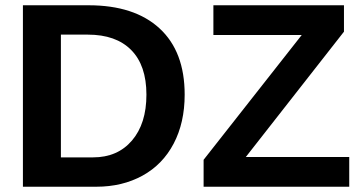

<svg xmlns="http://www.w3.org/2000/svg" viewBox="-20 -708 1373 728"><path d="M680.2 -349.1Q680.2 -242.7 638.4 -163.3Q596.7 -84 520.3 -42Q443.8 0 345.2 0H66.9V-688H315.9Q489.7 -688 585 -600.3Q680.2 -512.7 680.2 -349.1ZM535.2 -349.1Q535.2 -460 477.5 -518.3Q419.9 -576.7 313 -576.7H210.9V-111.3H333Q425.8 -111.3 480.5 -175.3Q535.2 -239.3 535.2 -349.1ZM1304.2 0H752V-102.1L1124 -575.2H789.1V-688H1284.2V-587.9L912.1 -112.8H1304.2Z"/></svg>

Font: Arial
Style: Bold
Weight: 700
Designer: Steve Matteson
Foundry: Ascender Corporation
Version: Version 2.00.3